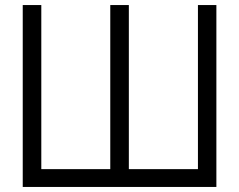

<svg xmlns="http://www.w3.org/2000/svg" viewBox="-20 -740 946 760"><path d="M836.5 0H70V-720H143.5V-70.5H416.5V-720H490V-70.5H763.5V-720H836.5Z"/></svg>

Font: CCSD_manrope
Style: Regular
Weight: 400
Designer: Mikhail Sharanda
Foundry: Mikhail Sharanda
Version: Version 4.503